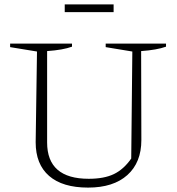

<svg xmlns="http://www.w3.org/2000/svg" viewBox="-20 -843 803 872"><path d="M380 9Q264 9 203 -44Q142 -97 142 -197L148 -609L26 -629V-645H307V-631Q266 -616 194 -611V-196Q194 -31 383 -31Q453 -31 497.5 -52.5Q542 -74 576 -123L581 -609L460 -629V-645H734V-631Q692 -616 621 -611L622 -207Q622 -105 558.5 -48Q495 9 380 9ZM274 -788V-823H496V-788Z"/></svg>

Font: Piazzolla ExtraLight
Style: Regular
Weight: 200
Designer: Juan Pablo del Peral
Foundry: Huerta Tipografica
Version: Version 1.330